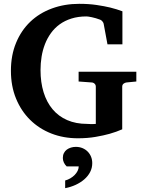

<svg xmlns="http://www.w3.org/2000/svg" viewBox="-20 -707 756 1004"><path d="M642.1 -275.9Q632.8 -274.9 626 -269.3Q619.1 -263.7 619.1 -253.9V-30.8Q589.4 -17.6 553.2 -7.3Q522 1.5 479.7 8.8Q437.5 16.1 387.2 16.1Q312 16.1 248 -9Q184.1 -34.2 137.2 -80.6Q90.3 -127 63.7 -191.9Q37.1 -256.8 37.1 -336.9Q37.1 -418 64 -482.9Q90.8 -547.9 138.4 -593.3Q186 -638.7 251.7 -662.8Q317.4 -687 395 -687Q444.3 -687 485.4 -680.9Q526.4 -674.8 556.6 -667.5Q591.8 -658.7 620.1 -647.9V-475.1H542L522 -583Q521 -588.4 515.6 -595Q510.3 -601.6 503.9 -604Q480.5 -612.8 460.4 -616.9Q440.4 -621.1 432.1 -621.1Q388.7 -621.1 353.8 -610.1Q318.8 -599.1 292.2 -579.8Q265.6 -560.5 246.6 -534.2Q227.5 -507.8 215.3 -476.6Q203.1 -445.3 197.5 -410.9Q191.9 -376.5 191.9 -340.8Q191.9 -276.4 208 -224.4Q224.1 -172.4 255.1 -135.5Q286.1 -98.6 331.5 -78.9Q377 -59.1 436 -59.1Q442.9 -59.1 452.9 -58.3Q462.9 -57.6 481 -59.1V-253.9Q481 -263.7 474.1 -269.8Q467.3 -275.9 458 -275.9L391.1 -280.8V-332H692.9V-280.8ZM462.4 146Q462.4 171.4 451.2 192.9Q439.9 214.4 420.4 231.2Q400.9 248 375.2 259.8Q349.6 271.5 320.8 276.9V236.8Q335.4 232.9 348.1 225.3Q360.8 217.8 370.6 207.8Q380.4 197.8 386 186.3Q391.6 174.8 391.6 163.1H328.6Q318.8 153.8 313.7 142.3Q308.6 130.9 308.6 119.1Q308.6 104.5 314.2 93.5Q319.8 82.5 329.3 75.4Q338.9 68.4 351.1 64.7Q363.3 61 376.5 61Q395.5 61 411.4 67.6Q427.2 74.2 438.7 85.9Q450.2 97.7 456.3 113Q462.4 128.4 462.4 146Z"/></svg>

Font: Charis SIL Phon
Style: Bold
Weight: 700
Foundry: SIL International
Version: Version 5.000